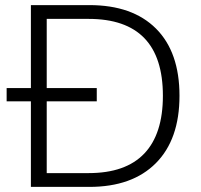

<svg xmlns="http://www.w3.org/2000/svg" viewBox="-20 -732 788 752"><path d="M683 -357Q683 -186 590.5 -93Q498 0 330 0H101V-335H6V-387H101V-712H330Q499 -712 591 -620Q683 -528 683 -357ZM618 -357Q618 -658 327 -658H163V-387H359V-335H163V-54H327Q472 -54 545 -130.5Q618 -207 618 -357Z"/></svg>

Font: Muli Light
Style: Regular
Weight: 300
Designer: Vernon Adams
Foundry: Vernon Adams
Version: Version 2.100